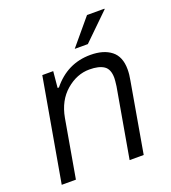

<svg xmlns="http://www.w3.org/2000/svg" viewBox="-133 -821 818 920"><g transform="rotate(-20 276.5 -361.5)"><path d="M305.2 -590.8 416 -723.1H504.9V-720.2L372.1 -590.8ZM23.9 0 116.2 -525.9H171.9L164.1 -442.9H170.9Q247.6 -538.1 365.2 -538.1Q432.1 -538.1 470.9 -507.6Q509.8 -477.1 509.8 -412.1Q509.8 -385.7 503.9 -356L441.9 0H370.1L432.1 -354Q436 -384.3 436 -395Q436 -439.9 410.6 -457Q385.3 -474.1 336.9 -474.1Q272.9 -474.1 218 -427Q163.1 -379.9 147.9 -295.9L96.2 0Z"/></g></svg>

Font: Archivo Light
Style: Italic
Weight: 300
Italic angle: -10°
Designer: Hector Gatti
Foundry: Omnibus-Type
Version: Version 2.001